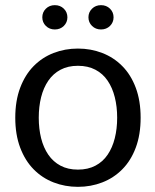

<svg xmlns="http://www.w3.org/2000/svg" viewBox="-20 -721 609 752"><path d="M285.2 10.8Q234.6 10.8 190 -6.5Q145.4 -23.7 111.9 -57.7Q78.4 -91.6 59.1 -142.6Q39.8 -193.6 39.8 -260Q39.8 -326.4 59.1 -377.4Q78.4 -428.4 111.9 -462.3Q145.4 -496.3 190 -513.5Q234.6 -530.8 285.2 -530.8Q335.8 -530.8 380.4 -513.5Q425.1 -496.3 458.8 -462.3Q492.6 -428.4 511.7 -377.4Q530.8 -326.4 530.8 -260Q530.8 -193.6 511.7 -142.6Q492.6 -91.6 458.8 -57.7Q425.1 -23.7 380.4 -6.5Q335.8 10.8 285.2 10.8ZM285.2 -56.7Q324.5 -56.7 353.7 -72.1Q382.9 -87.4 401.6 -115.1Q420.4 -142.8 429.6 -179.8Q438.9 -216.8 438.9 -260Q438.9 -303.2 429.6 -340.2Q420.4 -377.2 401.6 -404.9Q382.9 -432.6 353.7 -447.9Q324.5 -463.3 285.2 -463.3Q245.9 -463.3 217.1 -447.9Q188.2 -432.6 169.2 -404.9Q150.3 -377.2 141 -340.2Q131.8 -303.2 131.8 -260Q131.8 -216.8 141 -179.8Q150.3 -142.8 169.2 -115.1Q188.2 -87.4 217.1 -72.1Q245.9 -56.7 285.2 -56.7ZM194.8 -605.6Q173.7 -605.6 159.7 -619.4Q145.7 -633.3 145.7 -653.2Q145.7 -673.2 159.7 -687Q173.7 -700.8 194.8 -700.8Q215.9 -700.8 230 -687Q244 -673.2 244 -653.2Q244 -633.3 230 -619.4Q215.9 -605.6 194.8 -605.6ZM375.6 -605.6Q354.5 -605.6 340.5 -619.4Q326.4 -633.3 326.4 -653.2Q326.4 -673.2 340.5 -687Q354.5 -700.8 375.6 -700.8Q396.7 -700.8 410.8 -687Q424.8 -673.2 424.8 -653.2Q424.8 -633.3 410.8 -619.4Q396.7 -605.6 375.6 -605.6Z"/></svg>

Font: Murecho Thin
Style: Regular
Weight: 100
Designer: Neil Summerour
Foundry: Positype
Version: Version 1.010